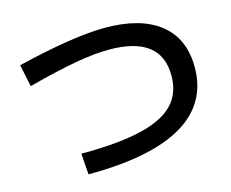

<svg xmlns="http://www.w3.org/2000/svg" viewBox="-100 -844 1199 997"><g transform="rotate(-15 500.0 -345.5)"><path d="M808 -373Q808 -587 529 -587Q452 -587 349.5 -569Q247 -551 88 -509L63 -628Q368 -702 538 -702Q730 -702 833 -620Q936 -538 936 -384Q936 -188 765 -88.5Q594 11 259 11L251 -102Q448 -102 570.5 -130.5Q693 -159 750.5 -218.5Q808 -278 808 -373Z"/></g></svg>

Font: Enso SemiBold
Style: Regular
Weight: 600
Designer: Coji Morishita
Foundry: UNDERFOREST DESIGN
Version: Version 1.000